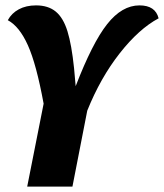

<svg xmlns="http://www.w3.org/2000/svg" viewBox="-20 -693 609 713"><path d="M498 -673Q557 -673 569 -625Q496 -586 424.5 -495Q353 -404 304 -282L249 0H81L142 -308Q115 -455 83.5 -525Q52 -595 9 -618Q23 -644 50 -658.5Q77 -673 114 -673Q159 -673 187 -650Q215 -627 230.5 -577Q246 -527 255 -440L261 -373Q323 -534 378 -603.5Q433 -673 498 -673Z"/></svg>

Font: Sansita
Style: Bold Italic
Weight: 700
Italic angle: -11°
Designer: Pablo Cosgaya
Foundry: Omnibus-Type
Version: Version 1.006